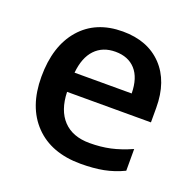

<svg xmlns="http://www.w3.org/2000/svg" viewBox="-104 -657 784 774"><g transform="rotate(20 288.0 -270.0)"><path d="M317.9 9.8Q191.9 9.8 120.8 -63.7Q49.8 -137.2 49.8 -266.1Q49.8 -398.4 115.7 -474.1Q181.6 -549.8 296.9 -549.8Q403.8 -549.8 465.8 -484.9Q527.8 -419.9 527.8 -306.2V-244.1H168Q170.4 -165.5 210.4 -123.3Q250.5 -81.1 323.2 -81.1Q371.1 -81.1 412.4 -90.1Q453.6 -99.1 501 -120.1V-26.9Q459 -6.8 416 1.5Q373 9.8 317.9 9.8ZM296.9 -462.9Q242.2 -462.9 209.2 -428.2Q176.3 -393.6 169.9 -327.1H415Q414.1 -394 382.8 -428.5Q351.6 -462.9 296.9 -462.9Z"/></g></svg>

Font: f1_31487          
Style: Regular
Weight: 600
Foundry: Ascender Corporation
Version: Version 1.10